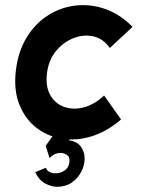

<svg xmlns="http://www.w3.org/2000/svg" viewBox="-20 -525 550 736"><path d="M444 -67Q388 -19 328 -1.5Q268 16 213 6Q158 -4 116 -38Q74 -72 53 -127.5Q32 -183 41 -256Q50 -330 83.5 -383.5Q117 -437 166 -467.5Q215 -498 272 -504Q329 -510 385 -490Q441 -470 488 -422L401 -341Q376 -377 338 -385.5Q300 -394 261 -378.5Q222 -363 194 -328.5Q166 -294 160 -244Q154 -193 173 -160Q192 -127 226.5 -115Q261 -103 301.5 -113.5Q342 -124 379 -159ZM200 191Q176 191 152.5 178Q129 165 115 135L156 118Q160 131 173.5 136Q187 141 203 138.5Q219 136 231.5 125.5Q244 115 246 96Q249 77 235.5 68Q222 59 203 62Q184 65 170 81L155 34L216 -51L279 -29L244 13Q275 17 289.5 36.5Q304 56 304.5 81.5Q305 107 292 132.5Q279 158 255.5 174.5Q232 191 200 191Z"/></svg>

Font: Kulim Park
Style: Bold Italic
Weight: 700
Italic angle: -8°
Designer: Noponies / Dale Sattler
Foundry: Noponies
Version: Version 1.000; ttfautohint (v1.8.3)